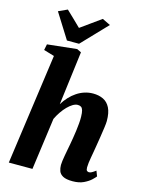

<svg xmlns="http://www.w3.org/2000/svg" viewBox="-150 -1134 929 1232"><g transform="rotate(15 314.0 -518.0)"><path d="M456.5 10Q413.5 10 392.2 -1.8Q371 -13.5 364.5 -32.2Q358 -51 358 -72Q358 -83 360.2 -99Q362.5 -115 365.8 -134.5Q369 -154 373.2 -175Q377.5 -196 381 -216Q384.5 -236 388.5 -259.8Q392.5 -283.5 395.8 -308.5Q399 -333.5 401.2 -357.8Q403.5 -382 403 -403.5Q402.5 -431 398.2 -445.8Q394 -460.5 385.5 -466.2Q377 -472 363.5 -472Q348 -472 330.8 -461.8Q313.5 -451.5 296 -433.8Q278.5 -416 262.8 -393Q247 -370 235 -344.5L188 0H31L133.5 -735.5L63 -756.5L71 -796L266.5 -817L295 -803L250 -446.5Q266.5 -473.5 287 -495.8Q307.5 -518 331.8 -534.2Q356 -550.5 383.2 -559.2Q410.5 -568 440 -568Q478 -568 507.2 -554Q536.5 -540 553 -507.5Q569.5 -475 569.5 -420Q569.5 -405.5 565.2 -374.5Q561 -343.5 555.5 -308.8Q550 -274 545.5 -247Q542.5 -228.5 539 -208.2Q535.5 -188 532 -168.5Q528.5 -149 526.2 -131.5Q524 -114 524 -100.5Q524 -82.5 530.2 -77.8Q536.5 -73 543 -73Q551.5 -73 560.8 -77.8Q570 -82.5 587.5 -95.5L601 -60.5Q596 -53.5 578 -36.2Q560 -19 529.8 -4.5Q499.5 10 456.5 10ZM188.5 -853 84 -1019.5 143 -1046.5Q168 -1022.5 192.8 -998.8Q217.5 -975 242 -951Q275.5 -975 308.5 -998.8Q341.5 -1022.5 375 -1046.5L429 -1020.5L269 -853Z"/></g></svg>

Font: Merriweather Light 18pt Black
Style: Italic
Weight: 900
Italic angle: -7.8°
Version: Version 2.101